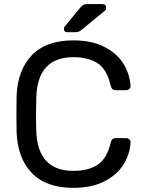

<svg xmlns="http://www.w3.org/2000/svg" viewBox="-20 -907 705 937"><path d="M60.1 -349.1Q60.1 -411.1 61 -439Q65.9 -564.9 135.5 -637.5Q205.1 -710 337.9 -710Q426.8 -710 488.8 -678.5Q550.8 -647 582.3 -595.9Q613.8 -544.9 617.2 -486.8Q617.2 -478 610.6 -472.4Q604 -466.8 595.2 -466.8H544.9Q535.2 -466.8 529.1 -471.9Q522.9 -477.1 520 -488.8Q502.9 -565.9 458.5 -596.9Q414.1 -627.9 337.9 -627.9Q164.1 -627.9 157.2 -434.1Q156.2 -407.2 155.8 -351.1Q155.8 -294.9 157.2 -266.1Q164.1 -73.2 337.9 -73.2Q413.1 -73.2 458 -104Q502.9 -134.8 520 -210.9Q522.9 -223.1 529.1 -228Q535.2 -232.9 544.9 -232.9H595.2Q604 -232.9 610.6 -227.5Q617.2 -222.2 617.2 -212.9Q614.3 -154.8 582.5 -104Q550.8 -53.2 488.8 -21.7Q426.8 9.8 337.9 9.8Q205.1 9.8 135.5 -62.5Q65.9 -134.8 61 -261.2Q60.1 -288.1 60.1 -349.1ZM292 -766.1Q292 -773.9 296.9 -778.8L371.1 -869.1Q380.9 -880.4 387.9 -883.8Q395 -887.2 408.2 -887.2H479Q498 -887.2 498 -868.2Q498 -861.3 493.2 -856L377.9 -761.2Q370.1 -754.4 363 -752.2Q356 -750 345.2 -750H308.1Q292 -750 292 -766.1Z"/></svg>

Font: Rubik AZ
Style: Regular
Weight: 400
Designer: Hubert and Fischer
Foundry: Hubert & Fischer
Version: Version 2.000